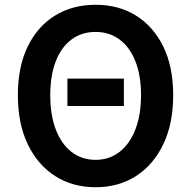

<svg xmlns="http://www.w3.org/2000/svg" viewBox="-20 -772 802 806"><path d="M263 -327V-442H500V-327ZM381 14Q285 14 211.5 -33Q138 -80 96.5 -166.5Q55 -253 55 -372Q55 -492 96.5 -577Q138 -662 211.5 -707Q285 -752 381 -752Q478 -752 551 -706.5Q624 -661 665.5 -576.5Q707 -492 707 -372Q707 -253 665.5 -166.5Q624 -80 551 -33Q478 14 381 14ZM381 -101Q439 -101 482 -134.5Q525 -168 548.5 -229Q572 -290 572 -372Q572 -455 548.5 -514.5Q525 -574 482 -606Q439 -638 381 -638Q323 -638 280 -606Q237 -574 214 -514.5Q191 -455 191 -372Q191 -290 214 -229Q237 -168 280 -134.5Q323 -101 381 -101Z"/></svg>

Font: Noto Sans TC SemiBold
Style: Regular
Weight: 600
Designer: Ryoko NISHIZUKA  (kana, bopomofo & ideographs); Paul D. Hunt (Latin, Greek & Cyrillic); Sandoll Communications , Soo-you
Foundry: Adobe
Version: Version 2.004-H2;hotconv 1.0.118;makeotfexe 2.5.65603